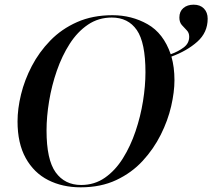

<svg xmlns="http://www.w3.org/2000/svg" viewBox="-20 -790 908 821"><path d="M325 11Q247 11 186 -20Q125 -51 90 -114Q55 -177 55 -271Q55 -325 70 -386.5Q85 -448 116 -507.5Q147 -567 195 -616.5Q243 -666 309.5 -695.5Q376 -725 461 -725Q543 -725 611 -686.5Q679 -648 710 -558Q743 -570 766 -587.5Q789 -605 789 -633Q789 -650 778.5 -660.5Q768 -671 757.5 -683Q747 -695 747 -715Q747 -741 764 -755.5Q781 -770 808 -770Q836 -770 852 -753.5Q868 -737 868 -710Q868 -651 823.5 -611.5Q779 -572 713 -548Q726 -503 726 -447Q726 -397 712 -336Q698 -275 667.5 -214Q637 -153 590 -102Q543 -51 477 -20Q411 11 325 11ZM327 1Q384 1 428.5 -30Q473 -61 505.5 -113Q538 -165 559.5 -228.5Q581 -292 591.5 -357.5Q602 -423 602 -481Q602 -608 565 -661.5Q528 -715 458 -715Q401 -715 356 -684.5Q311 -654 278 -602.5Q245 -551 223 -487.5Q201 -424 190 -357.5Q179 -291 179 -232Q179 -107 218 -53Q257 1 327 1Z"/></svg>

Font: Noto Serif Display Medium
Style: Italic
Weight: 500
Italic angle: -12°
Designer: Monotype Design Team
Foundry: Monotype Imaging Inc.
Version: Version 2.009